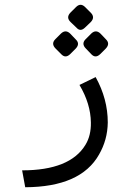

<svg xmlns="http://www.w3.org/2000/svg" viewBox="-20 -566 540 807"><path d="M314 -209 382 -242Q433 -150 433 -51Q432 22 396 84Q319 220 86 221L73 150Q274 150 339 43Q363 4 362 -51Q361 -130 314 -209ZM337.9 -536.2 361.4 -512.7Q380.7 -493.4 361.4 -473.1L336.8 -449.6Q317.6 -431.4 301.5 -449.6L276.9 -473.1Q256.6 -492.4 275.8 -512.7L299.4 -536.2Q318.6 -555.5 337.9 -536.2ZM402.1 -425 425.6 -400.4Q443.8 -382.2 424.6 -361.8L401 -338.3Q381.8 -320.1 364.7 -337.2L341.1 -361.8Q320.8 -382.2 340 -401.4L363.6 -425Q382.8 -443.2 402.1 -425ZM274.8 -425 298.3 -400.4Q317.6 -382.2 298.3 -361.8L274.8 -338.3Q255.5 -320.1 238.4 -337.2L213.8 -361.8Q193.5 -382.2 212.7 -401.4L236.3 -425Q255.5 -443.2 274.8 -425Z"/></svg>

Font: Vazir Code
Style: Code
Weight: 400
Foundry: DejaVu fonts team - Redesigned by Saber Rastikerdar
Version: Version 1.1.2